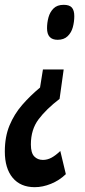

<svg xmlns="http://www.w3.org/2000/svg" viewBox="-57 -564 351 796"><path d="M207 -276 190 -154Q135 -112 103 -69.5Q71 -27 71 35Q71 70 85 84.5Q99 99 121 99Q139 99 156 90Q173 81 193 62L216 158Q189 184 154.5 198Q120 212 87 212Q28 212 -4.5 173Q-37 134 -37 64Q-37 3 -17.5 -44Q2 -91 35 -129Q68 -167 109 -201L121 -276ZM251 -497Q251 -474 245 -451.5Q239 -429 223.5 -414Q208 -399 182 -399Q138 -399 138 -447Q138 -470 144 -492Q150 -514 165 -529Q180 -544 207 -544Q231 -544 241 -532.5Q251 -521 251 -497Z"/></svg>

Font: Georama ExtraCondensed SemiBold
Style: Italic
Weight: 600
Width: 2
Italic angle: -9°
Designer: Jean-Baptiste Levee
Foundry: Production Type
Version: Version 1.000